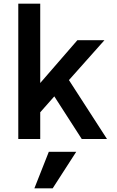

<svg xmlns="http://www.w3.org/2000/svg" viewBox="-20 -760 640 1050"><path d="M80 0H200V-146L277 -233L427 0H565L357 -322L551 -540H403L200 -306V-740H80ZM397 70H247L168 270H268Z"/></svg>

Font: CommitMono
Style: 700Regular
Weight: 700
Monospace: yes
Designer: Eigil Nikolajsen
Foundry: Eigil Nikolajsen
Version: Version 1.143